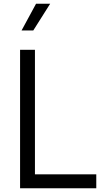

<svg xmlns="http://www.w3.org/2000/svg" viewBox="-20 -1013 571 1033"><path d="M88 -745H168V-75H498V0H88ZM174 -993H250L159 -849H96Z"/></svg>

Font: Evergrow Sans 
Style: Regular
Weight: 400
Foundry: 10Web
Version: Version 1.000